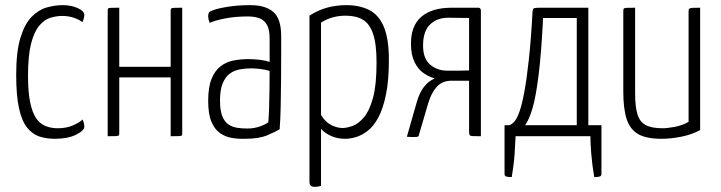

<svg xmlns="http://www.w3.org/2000/svg" viewBox="-20 -530 2807 747"><path d="M193 10Q160 10 133 1Q106 -8 85.5 -33.5Q65 -59 54 -108.5Q43 -158 43 -239Q43 -329 59.5 -383Q76 -437 103 -464.5Q130 -492 162 -501Q194 -510 224 -510Q257 -510 282.5 -498.5Q308 -487 308 -472Q308 -467 306 -459Q304 -451 301 -444Q289 -453 268.5 -460.5Q248 -468 221 -468Q200 -468 176.5 -461Q153 -454 133 -430.5Q113 -407 101 -360.5Q89 -314 89 -236Q89 -171 97.5 -131Q106 -91 121 -69.5Q136 -48 157.5 -39.5Q179 -31 205 -31Q238 -31 263.5 -42Q289 -53 301 -65Q305 -57 306.5 -50.5Q308 -44 308 -37Q308 -22 276 -6Q244 10 193 10Z M399 0V-488Q399 -494 400.5 -496.5Q402 -499 411.5 -499.5Q421 -500 444 -500V-270H644V-488Q644 -494 646 -496.5Q648 -499 657.5 -499.5Q667 -500 689 -500V-12Q689 -6 687.5 -3.5Q686 -1 676.5 -0.5Q667 0 644 0V-229H444V-12Q444 -6 442.5 -3.5Q441 -1 431.5 -0.5Q422 0 399 0Z M934 10Q907 11 881.5 6.5Q856 2 835.5 -12.5Q815 -27 802.5 -56.5Q790 -86 790 -138Q790 -191 803 -223Q816 -255 838 -272Q860 -289 888 -294.5Q916 -300 945 -300Q967 -300 989.5 -297.5Q1012 -295 1029 -289Q1029 -289 1029 -306Q1029 -323 1029 -344.5Q1029 -366 1029 -380Q1029 -416 1018 -434.5Q1007 -453 988 -459.5Q969 -466 944 -466Q894 -466 854.5 -458Q815 -450 796 -441Q793 -448 791.5 -454.5Q790 -461 790 -467Q790 -473 791.5 -478Q793 -483 797 -485Q812 -494 856 -502Q900 -510 954 -510Q1013 -510 1043.5 -483.5Q1074 -457 1074 -389V-327Q1074 -270 1073.5 -216Q1073 -162 1072 -114Q1071 -66 1068 -27Q1053 -18 1020.5 -4Q988 10 934 10ZM942 -30Q969 -30 992.5 -38.5Q1016 -47 1024 -55Q1026 -78 1027 -111.5Q1028 -145 1028.5 -182.5Q1029 -220 1029 -254Q1014 -259 993.5 -261.5Q973 -264 957 -264Q934 -264 912.5 -260Q891 -256 874 -243.5Q857 -231 846.5 -206Q836 -181 836 -139Q836 -101 844.5 -79Q853 -57 868 -46.5Q883 -36 902 -33Q921 -30 942 -30Z M1205 197Q1195 197 1189.5 192.5Q1184 188 1184 178V-469Q1216 -490 1251.5 -500Q1287 -510 1328 -510Q1379 -510 1416.5 -491Q1454 -472 1473.5 -425.5Q1493 -379 1493 -297Q1493 -216 1481.5 -161Q1470 -106 1451.5 -72Q1433 -38 1410 -20.5Q1387 -3 1364.5 3.5Q1342 10 1323 10Q1290 10 1265 -2.5Q1240 -15 1229 -29V193Q1223 195 1217 196Q1211 197 1205 197ZM1313 -32Q1329 -32 1351.5 -40Q1374 -48 1395.5 -73Q1417 -98 1431 -148.5Q1445 -199 1445 -286Q1445 -359 1431.5 -398.5Q1418 -438 1391.5 -453.5Q1365 -469 1325 -469Q1271 -469 1229 -442V-83Q1244 -57 1267 -44.5Q1290 -32 1313 -32Z M1593 3Q1586 3 1578.5 3Q1571 3 1563 2L1601 -131Q1611 -167 1628 -190Q1645 -213 1671 -225Q1649 -231 1627.5 -246Q1606 -261 1592.5 -289Q1579 -317 1579 -358Q1578 -429 1619 -464.5Q1660 -500 1738 -500H1839Q1848 -500 1849.5 -495Q1851 -490 1851 -490V0Q1829 0 1819 -0.5Q1809 -1 1807 -5Q1805 -9 1805 -17V-216H1737Q1701 -216 1679.5 -192.5Q1658 -169 1646 -128L1611 -9Q1610 -2 1607.5 0.5Q1605 3 1593 3ZM1721 -255Q1742 -255 1763 -255Q1784 -255 1805 -256V-460Q1785 -460 1765 -460.5Q1745 -461 1724 -461Q1681 -461 1654 -435.5Q1627 -410 1626 -357Q1625 -303 1653 -279Q1681 -255 1721 -255Z M1971 159Q1958 159 1950.5 157Q1943 155 1943 147V-43H1962Q1973 -47 1982.5 -58.5Q1992 -70 2001.5 -97Q2011 -124 2020 -172.5Q2029 -221 2037.5 -298Q2046 -375 2052 -486Q2053 -496 2058 -498Q2063 -500 2084 -500H2269V-43H2320V147Q2320 155 2312.5 157Q2305 159 2292 159Q2284 113 2280.5 70Q2277 27 2277 0H1986Q1985 27 1982 70Q1979 113 1971 159ZM2023 -43H2224V-460H2093Q2086 -322 2075.5 -238Q2065 -154 2052 -109.5Q2039 -65 2023 -43Z M2553 10Q2494 10 2462.5 -8.5Q2431 -27 2418 -67Q2405 -107 2405 -174V-488Q2405 -494 2407 -496.5Q2409 -499 2418.5 -499.5Q2428 -500 2451 -500V-167Q2451 -115 2460 -85.5Q2469 -56 2492 -43.5Q2515 -31 2558 -31Q2576 -31 2605.5 -36.5Q2635 -42 2659 -56V-488Q2659 -494 2662 -496.5Q2665 -499 2674.5 -499.5Q2684 -500 2704 -500V-24Q2671 -6 2630 2Q2589 10 2553 10Z"/></svg>

Font: Yanone Kaffeesatz Light
Style: Regular
Weight: 300
Designer: Yanone (Cyrillic: Daniel Pouzeot, Huerta Tipografica, and Cyreal)
Foundry: Yanone
Version: Version 2.003